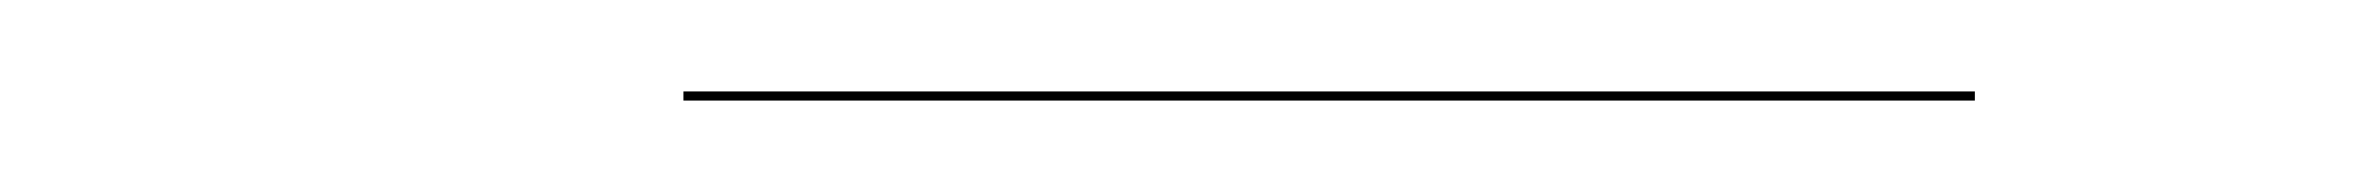

<svg xmlns="http://www.w3.org/2000/svg" viewBox="-20 -496 520 42"><path d="M129.5 -476V-474H412V-476Z"/></svg>

Font: Bodoni* 96pt Medium
Style: Italic
Weight: 500
Italic angle: -13°
Version: Version 2.3